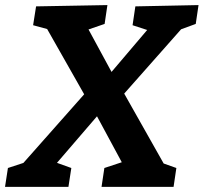

<svg xmlns="http://www.w3.org/2000/svg" viewBox="-40 -724 790 744"><path d="M606.5 -68.7 568.5 -99.6 643.4 -73 632.6 0H353.5L364.4 -73L444.9 -99.6L442.9 -74.9L322.3 -298.5H357.5L160.5 -69.4L158.5 -101L236.4 -73L225.2 0H-20.5L-9.3 -73L74 -100.3L28.3 -67.4L296.7 -370.5L294 -344.8L132.7 -629.1L158.7 -607.1L88.3 -626.3L99.8 -699.3L376.2 -704.3L365.4 -631.3L286.8 -604.3L294.8 -625L404.2 -423.2L377.5 -428L544.9 -625L549.3 -601.6L473.7 -626.3L484.5 -699.3L729.3 -704.3L718.5 -631.3L635.5 -600.9L678.2 -629.1L426.7 -344.8L430.4 -380.6Z"/></svg>

Font: Bitter Thin
Style: Italic
Weight: 100
Italic angle: -9°
Designer: Sol Matas, and Bitter project Authors
Foundry: Sol Matas
Version: Version 2.002